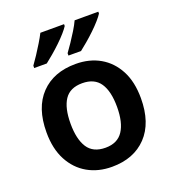

<svg xmlns="http://www.w3.org/2000/svg" viewBox="-140 -873 894 990"><g transform="rotate(-20 307.0 -378.0)"><path d="M566 -272Q566 -137 496 -63.5Q426 10 306 10Q231 10 173 -23Q115 -56 81.5 -119Q48 -182 48 -272Q48 -407 118 -480Q188 -553 309 -553Q385 -553 442.5 -520Q500 -487 533 -424.5Q566 -362 566 -272ZM180 -272Q180 -187 210 -140.5Q240 -94 308 -94Q374 -94 404.5 -140.5Q435 -187 435 -272Q435 -358 404.5 -403Q374 -448 307 -448Q240 -448 210 -403Q180 -358 180 -272ZM512 -756Q504 -743 486.5 -723Q469 -703 446 -681Q423 -659 400 -639.5Q377 -620 359 -606H290V-619Q304 -638 321.5 -664Q339 -690 355.5 -717Q372 -744 382 -766H512ZM324 -756Q316 -743 298.5 -723Q281 -703 258 -681Q235 -659 212 -639.5Q189 -620 171 -606H102V-619Q116 -638 133 -664Q150 -690 166.5 -717Q183 -744 194 -766H324Z"/></g></svg>

Font: Noto Sans Sora Sompeng SemiBold
Style: Regular
Weight: 600
Version: Version 2.101